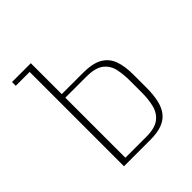

<svg xmlns="http://www.w3.org/2000/svg" viewBox="-146 -590 685 685"><g transform="rotate(-45 197.0 -247.5)"><path d="M90 0V-476H20V-495H115V-339H222Q271 -339 297.5 -323.5Q324 -308 334.5 -279Q345 -250 345 -208V-141Q345 -106 339 -79.5Q333 -53 319.5 -35.5Q306 -18 282.5 -9Q259 0 223 0ZM115 -18H221Q264 -18 285.5 -34.5Q307 -51 314 -79Q321 -107 321 -141V-201Q321 -231 315.5 -258.5Q310 -286 288.5 -303.5Q267 -321 220 -321H115Z"/></g></svg>

Font: Alumni Sans SC Thin
Style: Regular
Weight: 100
Designer: Robert E. Leuschke
Foundry: Robert E. Leuschke
Version: Version 1.018